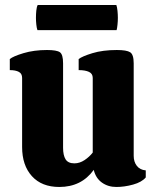

<svg xmlns="http://www.w3.org/2000/svg" viewBox="-20 -737 612 764"><path d="M216 7Q146 7 107 -36Q68 -79 68 -152V-427Q68 -444 55 -451Q42 -458 19 -458V-502Q32 -513 73.5 -525.5Q115 -538 167 -538Q206 -538 218.5 -529Q231 -520 231 -485V-149Q231 -119 241 -103Q251 -87 276 -87Q297 -87 316.5 -100Q336 -113 349 -130V-427Q349 -444 334 -451Q319 -458 293 -458V-502Q307 -513 348 -525.5Q389 -538 445 -538Q484 -538 498 -529Q512 -520 512 -485V-117Q512 -93 524.5 -77Q537 -61 560 -59V-31Q544 -12 509.5 -2.5Q475 7 443 7Q410 7 385.5 -10.5Q361 -28 353 -61Q304 7 216 7ZM129 -617Q126 -625 124.5 -639.5Q123 -654 123 -666Q123 -680 124.5 -695Q126 -710 130 -717H443Q446 -709 447.5 -694Q449 -679 449 -666Q449 -653 447.5 -638.5Q446 -624 444 -617Z"/></svg>

Font: Calistoga
Style: Regular
Weight: 400
Designer: Yvonne Schuttler, Eben Sorkin
Foundry: www.sorkintype.com
Version: Version 1.010; ttfautohint (v1.8.4.7-5d5b)